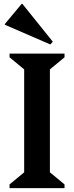

<svg xmlns="http://www.w3.org/2000/svg" viewBox="-20 -965 380 985"><path d="M29 0V-19L104 -81V-609L29 -671V-690H311V-671L236 -609V-81L311 -19V0ZM238 -737 5 -838V-842L91 -945H95L251 -751Z"/></svg>

Font: Platypi Light Medium
Style: Regular
Weight: 500
Version: Version 1.200